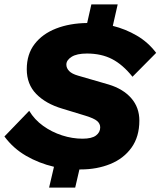

<svg xmlns="http://www.w3.org/2000/svg" viewBox="-34 -764 726 868"><path d="M331 2Q328 2 325 2L306 84H188L210 -10Q142 -26 84 -59.5Q26 -93 -14 -147L98 -263Q122 -223 161 -195Q200 -167 246.5 -152Q293 -137 339 -137Q381 -137 400 -151.5Q419 -166 419 -188Q419 -205 405 -217Q391 -229 352 -241L247 -273Q173 -295 130 -339Q87 -383 87 -451Q87 -519 122.5 -565Q158 -611 219.5 -635Q281 -659 360 -660L379 -744H498L476 -647Q533 -633 584.5 -603Q636 -573 672 -525L565 -417Q521 -472 472.5 -497Q424 -522 359 -522Q313 -522 289.5 -507Q266 -492 266 -472Q266 -456 278.5 -443Q291 -430 319 -422L457 -382Q523 -362 559.5 -320Q596 -278 596 -219Q596 -146 560.5 -96.5Q525 -47 464.5 -22.5Q404 2 331 2Z"/></svg>

Font: Work Sans ExtraBold
Style: Italic
Weight: 800
Italic angle: -13°
Designer: Wei Huang
Foundry: Wei Huang
Version: Version 2.012; ttfautohint (v1.8.3)